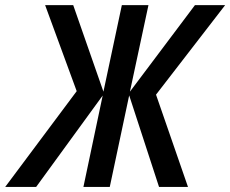

<svg xmlns="http://www.w3.org/2000/svg" viewBox="-81 -734 904 754"><path d="M-60.5 0 220.2 -376 96.2 -713.9H206.5L325.2 -374L397.5 -713.9H502L429.2 -374L684.6 -713.9H803.2L531.7 -362.3L657.2 0H543.5L426.3 -359.4L350.1 0H246.6L322.3 -358.9L61 0Z"/></svg>

Font: Open Sans SemiCondensed SemiBold
Style: Italic
Weight: 600
Width: 4
Italic angle: -12°
Designer: Monotype Design Team
Foundry: Monotype Imaging Inc.
Version: Version 3.000